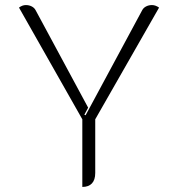

<svg xmlns="http://www.w3.org/2000/svg" viewBox="-20 -729 703 758"><path d="M305 -258 55 -699Q68 -709 82 -709Q95 -709 105.5 -703.5Q116 -698 121 -688L328 -304L313 -276L318 -274L541 -688Q546 -698 556.5 -703.5Q567 -709 580 -709Q594 -709 608 -699L356 -258V-46Q356 -19 343 -5Q330 9 305 9Z"/></svg>

Font: K2D Thin
Style: Regular
Weight: 100
Designer: Katatrad Aksorn Co.,Ltd.
Foundry: Cadson Demak Co.,Ltd.
Version: Version 1.000; ttfautohint (v1.6)